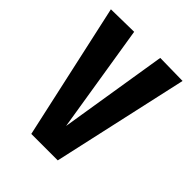

<svg xmlns="http://www.w3.org/2000/svg" viewBox="-162 -630 718 718"><g transform="rotate(45 196.5 -271.0)"><path d="M126 0 7 -540 128 -542 197 -113 266 -542 386 -540 266 0Z"/></g></svg>

Font: Georama Condensed SemiBold
Style: Regular
Weight: 600
Width: 3
Designer: Jean-Baptiste Levee
Foundry: Production Type
Version: Version 1.000